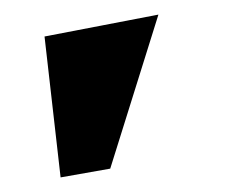

<svg xmlns="http://www.w3.org/2000/svg" viewBox="-20 -716 341 263"><path d="M131 -485 197 -696 41 -666 63 -473Z"/></svg>

Font: Gamestation Warped
Style: Italic
Weight: 400
Designer: Jonas Hecksher
Foundry: Jonas Hecksher, Playtypeª, e-types AS
Version: Version 1.003